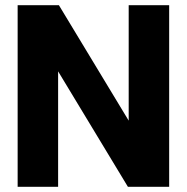

<svg xmlns="http://www.w3.org/2000/svg" viewBox="-20 -720 720 740"><path d="M48 0V-700H207L476 -255V-700H632V0H473L204 -445V0Z"/></svg>

Font: Tektur
Style: Bold
Weight: 700
Designer: Adam Jagosz
Foundry: Adam Jagosz
Version: Version 1.005;gftools[0.9.30]